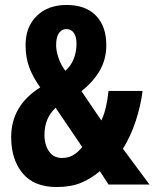

<svg xmlns="http://www.w3.org/2000/svg" viewBox="-20 -743 622 773"><path d="M248 -723Q325 -723 366.5 -680Q408 -637 408 -561Q408 -505 382 -459.5Q356 -414 308 -376L388 -258Q399 -281 406 -310.5Q413 -340 417 -377H554Q547 -319 527 -257.5Q507 -196 475 -144L582 0H417L382 -54Q346 -23 305 -6.5Q264 10 208 10Q117 10 71 -45.5Q25 -101 25 -191Q25 -318 142 -391Q112 -433 97.5 -472.5Q83 -512 83 -562Q83 -635 128 -679Q173 -723 248 -723ZM247 -626Q229 -626 217.5 -610Q206 -594 206 -562Q206 -538 215.5 -510Q225 -482 243 -458Q266 -478 277 -506.5Q288 -535 288 -566Q288 -596 277 -611Q266 -626 247 -626ZM204 -309Q159 -268 159 -199Q159 -160 177.5 -133.5Q196 -107 229 -107Q255 -107 274 -118Q293 -129 311 -151Z"/></svg>

Font: Noto Sans Thai ExtCond
Style: Bold
Weight: 700
Width: 2
Designer: Monotype Design Team
Foundry: Monotype Imaging Inc.
Version: Version 2.002; ttfautohint (v1.8.4.7-5d5b)